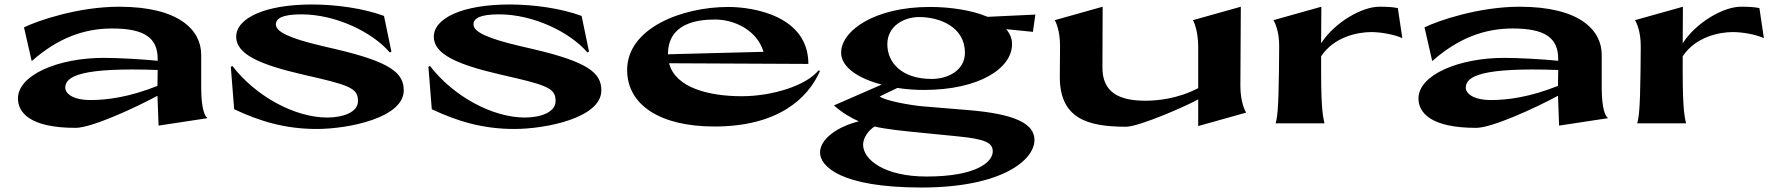

<svg xmlns="http://www.w3.org/2000/svg" viewBox="-20 -550 7946 856"><path d="M687 10 904 -23V-25C896 -29 877 -58 877 -159V-306C877 -414 781 -520 511 -520C329 -520 148 -458 87 -428L121 -279H123C238 -380 354 -423 480 -423C626 -423 683 -380 683 -287V-279C616 -286 505 -292 442 -292C240 -292 60 -216 60 -111C60 -48 114 20 317 20C388 20 578 -67 682 -123C683 -82 686 -36 687 10ZM271 -159C271 -211 344 -250 683 -238L682 -167C556 -117 458 -104 384 -104C303 -104 271 -134 271 -159Z M1392 25C1532 25 1780 -24 1780 -147C1780 -223 1725 -273 1476 -331L1412 -346C1268 -380 1210 -409 1210 -441C1210 -468 1238 -486 1324 -486C1476 -486 1639 -408 1718 -316L1725 -320L1692 -479C1600 -513 1478 -530 1371 -530C1161 -530 1033 -469 1033 -386C1033 -307 1142 -261 1333 -217L1402 -201C1551 -166 1576 -149 1576 -99C1576 -50 1510 -26 1439 -26C1293 -26 1119 -122 1016 -256L1009 -252L1024 -63C1137 -10 1250 25 1392 25Z M2273 25C2413 25 2661 -24 2661 -147C2661 -223 2606 -273 2357 -331L2293 -346C2149 -380 2091 -409 2091 -441C2091 -468 2119 -486 2205 -486C2357 -486 2520 -408 2599 -316L2606 -320L2573 -479C2481 -513 2359 -530 2252 -530C2042 -530 1914 -469 1914 -386C1914 -307 2023 -261 2214 -217L2283 -201C2432 -166 2457 -149 2457 -99C2457 -50 2391 -26 2320 -26C2174 -26 2000 -122 1897 -256L1890 -252L1905 -63C2018 -10 2131 25 2273 25Z M3167 -463C3258 -463 3356 -413 3384 -319L2958 -308C2958 -446 3088 -463 3167 -463ZM2776 -238C2776 -82 2923 14 3165 14C3445 14 3581 -108 3636 -234L3629 -236C3575 -169 3424 -121 3287 -121C3142 -121 2991 -158 2963 -268L3584 -265C3584 -478 3341 -519 3227 -519C3021 -519 2776 -425 2776 -238Z M4099 -149C4345 -149 4492 -245 4492 -353C4492 -378 4483 -400 4466 -420L4585 -408L4596 -485L4383 -475C4314 -504 4220 -519 4125 -519C3879 -519 3730 -413 3730 -315C3730 -251 3806 -200 3911 -173L3698 -80C3734 -48 3771 -26 3809 -9C3715 14 3636 69 3636 130C3636 190 3725 286 4088 286C4446 286 4592 164 4592 74C4592 0 4502 -42 4299 -59L4093 -76C4037 -81 3926 -101 3902 -120L3981 -158C4019 -152 4059 -149 4099 -149ZM4134 -198C4000 -198 3936 -271 3936 -353C3936 -434 4010 -474 4078 -474C4171 -474 4282 -429 4282 -315C4282 -236 4206 -198 4134 -198ZM3828 95C3828 65 3851 32 3879 14C3928 26 4018 35 4070 40L4251 58C4374 70 4406 87 4406 125C4406 173 4332 237 4111 237C3923 237 3828 162 3828 95Z M5510 -166 5512 -520 5298 -460C5301 -458 5322 -414 5322 -342V-157C5228 -108 5136 -101 5086 -101C4971 -101 4895 -137 4895 -248L4896 -520L4682 -460C4685 -458 4707 -414 4706 -342L4705 -209C4704 -20 4831 15 5000 15C5060 15 5277 -81 5322 -107V12L5536 -48C5533 -50 5510 -94 5510 -166Z M5667 0H5885C5880 -25 5870 -51 5870 -231V-299C5927 -385 6031 -407 6094 -407C6132 -407 6192 -398 6232 -380L6212 -514C6186 -519 6165 -520 6129 -520C6051 -520 5929 -449 5870 -357L5871 -520L5657 -460C5660 -458 5684 -414 5683 -342L5682 -231C5680 -57 5674 -25 5667 0Z M6931 10 7148 -23V-25C7140 -29 7121 -58 7121 -159V-306C7121 -414 7025 -520 6755 -520C6573 -520 6392 -458 6331 -428L6365 -279H6367C6482 -380 6598 -423 6724 -423C6870 -423 6927 -380 6927 -287V-279C6860 -286 6749 -292 6686 -292C6484 -292 6304 -216 6304 -111C6304 -48 6358 20 6561 20C6632 20 6822 -67 6926 -123C6927 -82 6930 -36 6931 10ZM6515 -159C6515 -211 6588 -250 6927 -238L6926 -167C6800 -117 6702 -104 6628 -104C6547 -104 6515 -134 6515 -159Z M7279 0H7497C7492 -25 7482 -51 7482 -231V-299C7539 -385 7643 -407 7706 -407C7744 -407 7804 -398 7844 -380L7824 -514C7798 -519 7777 -520 7741 -520C7663 -520 7541 -449 7482 -357L7483 -520L7269 -460C7272 -458 7296 -414 7295 -342L7294 -231C7292 -57 7286 -25 7279 0Z"/></svg>

Font: Coconat
Style: Bold
Weight: 900
Width: 8
Designer: Sara Lavazza
Foundry: Collletttivo
Version: Version 1.000;Glyphs 3.2 (3217)